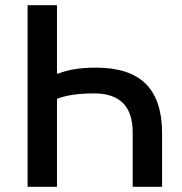

<svg xmlns="http://www.w3.org/2000/svg" viewBox="-20 -718 699 738"><path d="M86 0V-698H199V-435H204Q260 -458 349 -458Q478 -458 540.5 -395.5Q603 -333 603 -206V0H490V-209Q490 -359 342 -359Q251 -359 199 -338V0Z"/></svg>

Font: IBM Plex Sans Medm
Style: Regular
Weight: 500
Designer: Mike Abbink, Paul van der Laan, Pieter van Rosmalen
Foundry: Bold Monday
Version: Version 3.005